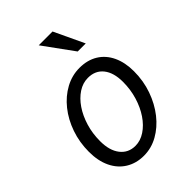

<svg xmlns="http://www.w3.org/2000/svg" viewBox="-219 -837 944 944"><g transform="rotate(-45 252.5 -365.0)"><path d="M212 10Q159 10 118.5 -15Q78 -40 56 -86Q34 -132 34 -195Q34 -261 54.5 -320Q75 -379 111 -424Q147 -469 194 -494.5Q241 -520 293 -520Q348 -520 388 -495.5Q428 -471 449.5 -425.5Q471 -380 471 -319Q471 -252 450 -192.5Q429 -133 393 -87.5Q357 -42 310.5 -16Q264 10 212 10ZM217 -54Q252 -54 284.5 -75.5Q317 -97 342 -134Q367 -171 381.5 -219Q396 -267 396 -320Q396 -384 367.5 -420Q339 -456 288 -456Q252 -456 220 -435Q188 -414 163.5 -378Q139 -342 124.5 -294.5Q110 -247 110 -193Q110 -128 139 -91Q168 -54 217 -54ZM344 -583 230 -740H326L400 -583Z"/></g></svg>

Font: Instrument Sans SemiCondensed
Style: Italic
Weight: 400
Width: 4
Italic angle: -13°
Designer: Rodrigo Fuenzalida
Foundry: fragTYPE
Version: Version 1.000;gftools[0.9.28]